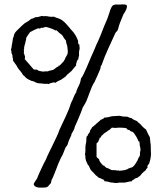

<svg xmlns="http://www.w3.org/2000/svg" viewBox="-20 -812 754 877"><path d="M297 -686C285 -700 276 -711 263 -720C252 -728 241 -729 230 -734C226 -737 219 -736 215 -735C204 -737 200 -736 196 -738C189 -739 184 -738 177 -738C174 -738 171 -741 167 -738C155 -735 148 -732 143 -734C135 -730 130 -727 123 -726C113 -718 108 -714 93 -706C85 -700 82 -696 67 -682C62 -676 51 -669 45 -656C43 -651 44 -646 39 -637C39 -630 36 -622 36 -614C32 -609 36 -604 33 -600C33 -596 33 -594 30 -586C34 -576 30 -571 36 -562C37 -559 38 -553 37 -549C40 -544 40 -543 39 -536L50 -520C57 -513 57 -506 68 -493C74 -486 77 -484 86 -468C89 -468 92 -465 95 -460C107 -448 117 -447 125 -442C136 -442 144 -433 153 -432C162 -431 171 -431 184 -429C191 -429 197 -430 202 -428C209 -433 219 -433 225 -436C230 -436 232 -433 232 -433C243 -442 250 -443 261 -449C262 -452 267 -452 279 -462L288 -472L307 -488C315 -497 321 -507 328 -513C326 -521 329 -523 330 -526C330 -533 334 -538 338 -542C337 -549 343 -556 341 -568C340 -575 343 -583 344 -592C343 -598 342 -601 343 -607C334 -613 337 -620 337 -625C332 -637 328 -647 320 -658C316 -666 302 -678 297 -686ZM669 -136C669 -155 665 -168 665 -184C658 -196 654 -205 649 -216C648 -221 642 -225 638 -227C631 -235 627 -237 625 -241C621 -246 616 -249 611 -253C608 -255 608 -259 603 -260C592 -265 585 -267 582 -272C574 -274 568 -275 562 -279C549 -279 543 -279 526 -283C516 -283 511 -282 491 -281C483 -279 471 -275 457 -275C454 -271 450 -268 440 -265C436 -259 428 -255 423 -249C417 -247 417 -241 412 -240C409 -237 408 -235 401 -231C397 -221 391 -220 390 -209C388 -206 385 -201 382 -198C381 -193 381 -192 375 -187C375 -180 374 -176 374 -168C374 -158 370 -153 370 -136C370 -127 371 -123 368 -105C370 -103 370 -99 370 -93C371 -76 378 -69 381 -60C389 -53 390 -41 396 -34C402 -28 409 -22 417 -12C423 -7 428 -4 431 0C440 1 447 8 454 9C457 12 457 16 457 16C471 16 477 20 489 22C492 20 496 24 512 24C516 24 523 22 525 22H550C562 20 573 16 582 16C585 9 589 9 592 8C596 2 603 1 608 0C612 -5 621 -7 627 -18C631 -23 638 -28 645 -34C648 -39 649 -42 654 -46C651 -57 658 -60 661 -64C665 -76 668 -87 669 -100C671 -109 668 -127 669 -136ZM440 -505C437 -507 445 -515 445 -517C461 -565 483 -607 506 -659C509 -667 516 -668 519 -678C524 -701 533 -720 544 -747C554 -760 564 -781 558 -789C549 -794 534 -791 521 -791C505 -791 514 -794 496 -788C483 -774 482 -758 476 -743C471 -726 463 -710 456 -693C446 -666 431 -629 419 -605L413 -590C407 -577 403 -566 397 -554C391 -541 361 -464 350 -454L347 -439C343 -422 330 -406 328 -390C316 -374 314 -357 304 -341C294 -304 268 -256 252 -220C240 -183 200 -112 190 -84C183 -73 152 -7 149 4C144 12 138 19 134 28C135 43 154 46 174 45C195 44 196 45 208 29C216 23 213 15 216 9C221 4 244 -59 247 -66C272 -124 256 -77 278 -135C281 -142 286 -145 289 -152C292 -166 299 -180 306 -195C307 -197 305 -197 306 -199C312 -210 321 -223 322 -234C332 -254 340 -276 350 -299L358 -321C361 -327 367 -335 370 -341C379 -358 383 -374 389 -388C396 -406 401 -422 412 -438C412 -438 442 -502 440 -505ZM267 -648C268 -647 267 -643 281 -627C282 -618 284 -609 287 -603C288 -588 292 -577 288 -564C282 -553 279 -550 276 -540C273 -538 272 -533 271 -532L253 -513C253 -513 252 -512 247 -512C246 -511 248 -509 246 -507C243 -509 235 -502 225 -494C216 -490 208 -491 198 -486C194 -487 188 -484 185 -487C185 -487 183 -485 181 -484C178 -487 176 -485 176 -485C167 -487 158 -487 153 -491C151 -494 147 -494 145 -494C140 -494 134 -494 133 -496L108 -525L93 -542C95 -549 95 -554 93 -557C91 -565 91 -565 88 -570C93 -575 86 -584 90 -587C89 -602 96 -612 97 -624C100 -628 99 -639 101 -642L117 -665C123 -669 146 -680 154 -683C158 -681 162 -680 170 -686C173 -682 184 -688 187 -689C200 -688 205 -684 219 -680C222 -677 226 -678 228 -676C230 -673 236 -672 238 -674C244 -668 257 -655 261 -655C260 -652 263 -652 267 -648ZM622 -127C622 -125 619 -123 619 -101C614 -94 610 -86 608 -79C600 -67 596 -56 584 -48C572 -44 568 -44 560 -38C556 -38 552 -35 550 -35C529 -32 526 -32 524 -32C524 -32 523 -32 519 -35C518 -35 518 -32 515 -32C514 -35 504 -35 491 -35C481 -38 476 -44 465 -46C462 -50 456 -52 456 -56H450C450 -60 447 -60 447 -60C442 -67 435 -73 434 -79C434 -83 431 -86 430 -87C426 -90 421 -94 421 -96V-157C426 -161 430 -165 430 -169C434 -176 434 -176 435 -182C442 -182 442 -194 447 -194C456 -206 468 -209 476 -217C481 -218 487 -226 491 -229C514 -226 516 -229 518 -229C525 -229 550 -229 558 -226C560 -222 562 -218 572 -218C572 -213 584 -210 587 -209C596 -200 598 -194 606 -182C606 -178 610 -176 610 -173C610 -169 614 -165 617 -165C617 -157 619 -138 622 -136C619 -134 622 -132 622 -127Z"/></svg>

Font: FuturaRener
Style: Regular
Weight: 400
Designer: BSozoo
Foundry: BSozoo
Version: Version 1.0